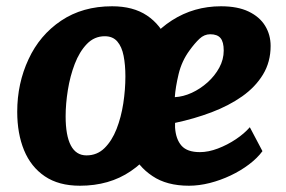

<svg xmlns="http://www.w3.org/2000/svg" viewBox="-20 -584 912 612"><path d="M234.7 8Q167.2 8 122.9 -22Q78.6 -52 56.7 -105.1Q34.9 -158.2 34.9 -227.8Q34.9 -318.1 71 -395.3Q106.5 -472.1 174.9 -518.1Q243.3 -564 337.3 -564Q404.5 -564 448.4 -534.6Q492.4 -505.2 514 -452.4Q535.6 -399.6 535.6 -329.4Q535.6 -239.6 500.6 -161.8Q464.9 -84.7 396.7 -38.4Q328.5 8 234.7 8ZM255.7 -88.7Q289.5 -88.7 313.1 -111.9Q336.7 -135.1 351.5 -172.7Q366.2 -210.3 373 -254.5Q379.7 -298.7 379.7 -340.5Q379.7 -377 374 -406Q368.4 -434.9 354 -451.7Q339.6 -468.5 314 -468.5Q280.7 -468.5 256.9 -443.8Q233.2 -419.1 218.3 -380.3Q203.4 -341.5 196.3 -297.1Q189.2 -252.7 189.2 -213.4Q189.2 -151.6 205.9 -120.2Q222.6 -88.7 255.7 -88.7ZM582.4 8Q511.4 8 466 -22.8Q419.2 -53.8 397.6 -104.2Q375.9 -154.6 376.1 -214.6Q376.2 -313.1 417.5 -393.6Q457.9 -474.1 528.1 -519.1Q598.2 -564 684.5 -564Q737.5 -564 772.5 -547.2Q807.5 -530.4 825 -501.9Q842.6 -473.3 842.6 -437.5Q842.6 -386.5 818.3 -346.5Q794.1 -306.6 751.7 -276.7Q709.3 -246.9 654.3 -226.1Q599.3 -205.3 538 -192.3Q538 -188.7 538 -184.8Q538 -181 538 -177.7Q540.4 -140.4 558.5 -119.7Q576.5 -99.1 617.2 -99.1Q644.3 -99.1 674.5 -110.6Q704.8 -122.1 732 -140.3Q759.1 -158.5 776.3 -178.5L816.6 -102.2Q800.2 -79.9 773.7 -59.9Q747.3 -39.9 715 -24.6Q682.7 -9.3 648.4 -0.6Q614.1 8 582.4 8ZM537.2 -274.3Q564.1 -275.7 591.3 -288.2Q618.6 -300.8 641.8 -321.6Q664.9 -342.4 679 -368.4Q693.1 -394.4 693.1 -422.8Q693.1 -450.5 682.9 -462.6Q672.8 -474.8 650 -474.8Q631 -474.8 615.8 -460.4Q600.6 -446.1 584.3 -423.5Q559.4 -389.8 549.3 -347.8Q539.3 -305.9 537.2 -274.3Z"/></svg>

Font: Merriweather Sans Variable Regular
Style: Italic
Weight: 300
Italic angle: -8°
Designer: Eben Sorkin
Foundry: Eben Sorkin
Version: Version 2.001